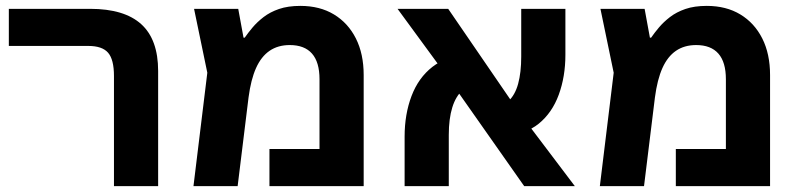

<svg xmlns="http://www.w3.org/2000/svg" viewBox="-20 -632 2710 652"><path d="M367 0V-374Q367 -430 347 -453Q327 -476 280 -476H10V-602H286Q402 -602 459.5 -550Q517 -498 517 -391V0Z M1000 -612Q1066 -612 1114 -583Q1162 -554 1188.5 -501.5Q1215 -449 1215 -377V0H895V-126H1065V-363Q1065 -421 1039.5 -450Q1014 -479 964 -479Q924 -479 895.5 -459.5Q867 -440 849.5 -401Q832 -362 824 -301L787 0H637L684 -385L639 -602H789L807 -504H811Q822 -520 837.5 -538.5Q853 -557 875 -574Q897 -591 927.5 -601.5Q958 -612 1000 -612Z M1760 0 1500 -370 1330 -602H1502L1746 -246L1932 0ZM1354 0V-168Q1354 -244 1377.5 -306Q1401 -368 1448.5 -405Q1496 -442 1566 -442L1611 -348Q1576 -348 1552 -327Q1528 -306 1516 -267.5Q1504 -229 1504 -174V0ZM1695 -175 1645 -267Q1683 -267 1706 -288Q1729 -309 1739.5 -347.5Q1750 -386 1750 -440V-602H1900V-446Q1900 -372 1877.5 -310.5Q1855 -249 1809.5 -212Q1764 -175 1695 -175Z M2380 -612Q2446 -612 2494 -583Q2542 -554 2568.5 -501.5Q2595 -449 2595 -377V0H2275V-126H2445V-363Q2445 -421 2419.5 -450Q2394 -479 2344 -479Q2304 -479 2275.5 -459.5Q2247 -440 2229.5 -401Q2212 -362 2204 -301L2167 0H2017L2064 -385L2019 -602H2169L2187 -504H2191Q2202 -520 2217.5 -538.5Q2233 -557 2255 -574Q2277 -591 2307.5 -601.5Q2338 -612 2380 -612Z"/></svg>

Font: Noto Sans Hebrew
Style: Bold
Weight: 700
Designer: Monotype Design Team
Foundry: Monotype Imaging Inc.
Version: Version 2.003